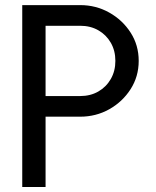

<svg xmlns="http://www.w3.org/2000/svg" viewBox="-20 -743 620 763"><path d="M161.1 -640.6H298.8Q339.4 -640.6 370.8 -622.6Q402.3 -604.5 420.4 -573Q438.5 -541.5 438.5 -501Q438.5 -460.9 420.4 -429.2Q402.3 -397.5 370.8 -379.4Q339.4 -361.3 298.8 -361.3H161.1ZM68.4 0H161.1V-279.3H298.8Q361.3 -279.3 414.1 -308.8Q466.8 -338.4 499 -388.7Q531.2 -439 531.2 -501Q531.2 -563.5 499 -613.5Q466.8 -663.6 414.1 -693.1Q361.3 -722.7 298.8 -722.7H68.4Z"/></svg>

Font: Giphurs SC
Style: Regular
Weight: 400
Version: Version 0.920